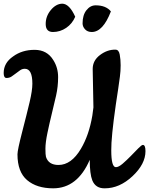

<svg xmlns="http://www.w3.org/2000/svg" viewBox="-20 -1021 811 1044"><path d="M585 -203Q585 -112 610 -112Q625 -112 647 -131Q669 -150 691 -172.5Q713 -195 731.5 -214Q750 -233 757 -233Q771 -233 771 -199Q771 -129 700.5 -63Q630 3 550 3Q500 4 482 -40Q468 -75 468 -152Q401 3 269 3Q180 3 127.5 -41.5Q75 -86 75 -182Q75 -205 100.5 -303.5Q126 -402 141 -465.5Q156 -529 156 -566Q156 -647 115 -647Q101 -647 89.5 -639Q78 -631 66.5 -622Q55 -613 43 -605Q31 -597 15.5 -597Q0 -597 0 -624Q0 -679 51 -714Q100 -750 168 -750Q236 -750 270 -694Q296 -653 296 -601.5Q296 -550 285 -501.5Q274 -453 261.5 -402Q249 -351 238 -298.5Q227 -246 227 -212.5Q227 -179 230 -168Q244 -124 298 -124Q368 -124 420 -212Q464 -286 482 -392L488 -437L484 -646Q484 -692 524 -722Q564 -752 608 -751Q626 -751 631 -724.5Q636 -698 636 -666Q636 -634 632 -604.5Q628 -575 622.5 -536.5Q617 -498 610 -454Q584 -273 585 -203ZM318 -1001Q357 -1001 389 -930Q373 -892 340 -869.5Q307 -847 268 -847Q229 -847 228.5 -889.5Q228 -932 256 -966Q284 -1000 318 -1001ZM583 -959Q540 -847 479 -847Q456 -847 442.5 -861.5Q429 -876 429 -894Q429 -939 450 -965.5Q471 -992 500 -992Q556 -992 583 -959Z"/></svg>

Font: Leckerli One
Style: Regular
Weight: 400
Version: Version 1.001